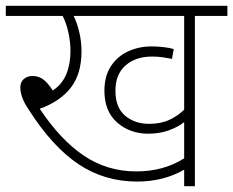

<svg xmlns="http://www.w3.org/2000/svg" viewBox="-20 -642 804 662"><path d="M652 -587V0H615V-57Q544 -16 453 -16Q340 -16 250.5 -76Q161 -136 81 -261Q63 -287 56.5 -306.5Q50 -326 50 -340Q50 -359 62 -369.5Q74 -380 92 -380Q114 -380 130 -367.5Q146 -355 162 -330Q194 -351 208.5 -386Q223 -421 223 -466Q223 -496 216 -529Q209 -562 196 -587H0V-622H764V-587ZM494 -215Q535 -215 564.5 -229Q594 -243 615 -264V-587H234Q245 -565 253 -532.5Q261 -500 261 -465Q261 -387 224 -339.5Q187 -292 117 -267Q189 -159 269.5 -105Q350 -51 450 -51Q544 -51 615 -96V-221Q594 -204 562 -192.5Q530 -181 491 -181Q428 -181 384 -219.5Q340 -258 340 -329Q340 -380 362.5 -414Q385 -448 422 -465Q459 -482 503 -482Q523 -482 544 -479.5Q565 -477 579 -473L573 -439Q558 -442 541.5 -444.5Q525 -447 504 -447Q448 -447 413 -416.5Q378 -386 378 -329Q378 -271 411.5 -243Q445 -215 494 -215Z"/></svg>

Font: Noto Sans ExtraLight
Style: Regular
Weight: 200
Designer: Monotype Design Team
Foundry: Monotype Imaging Inc.
Version: Version 2.007